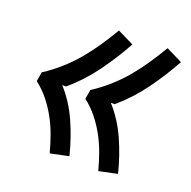

<svg xmlns="http://www.w3.org/2000/svg" viewBox="-97 -693 694 698"><g transform="rotate(20 250.0 -344.0)"><path d="M353 -91Q344 -125 332.5 -157Q321 -189 304.5 -219Q288 -249 267 -275Q246 -301 219 -322L225 -358Q259 -380 289.5 -407Q320 -434 346 -465Q372 -496 394.5 -529.5Q417 -563 437 -597L500 -566Q466 -504 423.5 -445.5Q381 -387 326 -340H311Q354 -292 381 -231.5Q408 -171 424 -106ZM165 -91Q156 -125 144.5 -157Q133 -189 116.5 -219Q100 -249 79 -275Q58 -301 31 -322L37 -358Q71 -380 101.5 -407Q132 -434 158 -465Q184 -496 206.5 -529.5Q229 -563 249 -597L312 -566Q278 -504 235.5 -445.5Q193 -387 138 -340H123Q166 -292 193 -231.5Q220 -171 236 -106Z"/></g></svg>

Font: Iosevka Term Curly Md Obl
Style: Regular
Weight: 500
Italic angle: -9°
Designer: Belleve Invis
Foundry: Belleve Invis
Version: Version 32.3.0